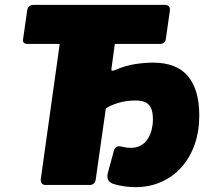

<svg xmlns="http://www.w3.org/2000/svg" viewBox="-20 -762 882 791"><path d="M538 9Q517 9 494 6Q471 3 448 -4Q416 -14 424 -49L448 -137Q450 -148 457 -154.5Q464 -161 476 -159Q487 -157 496 -155Q505 -153 519 -153Q544 -153 561.5 -163.5Q579 -174 589.5 -191Q600 -208 605 -228.5Q610 -249 610 -269Q610 -299 602.5 -316Q595 -333 579.5 -340.5Q564 -348 539 -348Q499 -348 465.5 -337.5Q432 -327 416 -315L375 -27Q374 -14 367.5 -7Q361 0 350 0H167Q157 0 152 -6.5Q147 -13 148 -24L226 -581H95Q72 -581 75 -600L92 -719Q93 -729 100 -735.5Q107 -742 120 -742H658Q671 -742 676 -735.5Q681 -729 680 -719L663 -600Q660 -581 638 -581H453L439 -478Q437 -466 453 -473Q497 -492 537 -498Q577 -504 610 -504Q708 -504 754.5 -448Q801 -392 801 -286Q801 -221 782 -167Q763 -113 728 -73.5Q693 -34 644.5 -12.5Q596 9 538 9Z"/></svg>

Font: Libre Franklin Black
Style: Italic
Weight: 900
Italic angle: -8°
Designer: Pablo Impallari, Rodrigo Fuenzalida, Nhung Nguyen
Foundry: Impallari Type
Version: Version 3.000